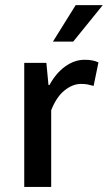

<svg xmlns="http://www.w3.org/2000/svg" viewBox="-20 -738 426 758"><path d="M175.3 -402.3Q200.7 -449.2 237.3 -475.6Q273.9 -502 314 -502Q331.5 -502 344.2 -499.5Q356.9 -497.1 368.7 -491.7L349.6 -398.9Q335.4 -402.8 324.7 -404.8Q314 -406.7 299.8 -406.7Q267.1 -406.7 235.1 -381.3Q203.1 -356 182.1 -302.7V0H75.7V-489.7H163.1L171.4 -402.3ZM385.7 -717.8 269 -573.7H189L278.8 -717.8Z"/></svg>

Font: Varta
Style: Bold
Weight: 700
Designer: Joana Correia, Viktoriya Grabowska, Eben Sorkin
Foundry: Sorkin Type
Version: Version 1.002; ttfautohint (v1.3) -l 8 -r 24 -G 200 -x 12 -H